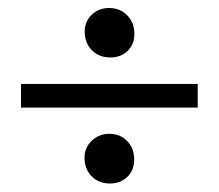

<svg xmlns="http://www.w3.org/2000/svg" viewBox="-20 -542 534 468"><path d="M249 -401.9Q221.7 -401.9 204.1 -419.4Q186.5 -437 186.5 -464.8Q186.5 -489.7 203.6 -506.1Q220.7 -522.5 246.1 -522.5Q272.5 -522.5 290 -504.6Q307.6 -486.8 307.6 -459Q307.6 -433.6 290.8 -417.7Q273.9 -401.9 249 -401.9ZM31.2 -279.8V-337.4H461.9V-279.8ZM248 -94.7Q220.7 -94.7 203.4 -112.3Q186 -129.9 186 -157.7Q186 -182.1 203.6 -199Q221.2 -215.8 246.6 -215.8Q272.9 -215.8 290 -198.2Q307.1 -180.7 307.1 -152.8Q307.1 -127 290.3 -110.8Q273.4 -94.7 248 -94.7Z"/></svg>

Font: Elstob 10pt
Style: Bold
Weight: 700
Designer: Peter S. Baker
Version: Version 1.015